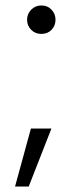

<svg xmlns="http://www.w3.org/2000/svg" viewBox="-20 -559 272 702"><path d="M131 -435Q109 -435 94 -450Q79 -465 79 -487Q79 -508 94 -523.5Q109 -539 131 -539Q154 -539 168.5 -523.5Q183 -508 183 -487Q183 -465 168.5 -450Q154 -435 131 -435ZM35 123 93 -89H168L85 123Z"/></svg>

Font: DM Sans 9pt Light
Style: Regular
Weight: 300
Version: Version 4.004;gftools[0.9.30]